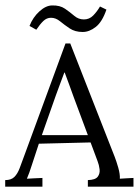

<svg xmlns="http://www.w3.org/2000/svg" viewBox="-24 -704 524 724"><path d="M-4.4 0V-24.9Q18.3 -24.9 30.3 -36.9Q42.2 -48.8 50.1 -69.9Q57.9 -90.9 68.2 -118.8L223 -540.2H240.9L408.5 -112.6Q414.7 -96.8 421.9 -71.9Q429 -46.9 427.9 -30.1Q440.8 -30.8 453.6 -31.7Q466.4 -32.6 479.3 -33V0H307.3V-24.9Q335.5 -25.7 344.5 -37.6Q353.5 -49.5 351.5 -65.8Q349.5 -82.1 344 -96.1L317.6 -166.9L122.5 -162.1L96.1 -81.8Q90.6 -63.8 86.5 -53.2Q82.5 -42.5 77.4 -30.1Q92 -30.8 106.7 -31.7Q121.4 -32.6 136 -33V0ZM133.8 -194.4H307.3L253.8 -338.1Q245.7 -361.2 237.1 -384.3Q228.5 -407.4 220 -430.5H218.6Q210.5 -409.2 202.8 -388.2Q195.1 -367.1 187 -345.4ZM377.3 -667.8Q361.6 -621.6 337.2 -602.5Q312.8 -583.4 287.9 -583.4Q258.9 -583.4 238.9 -596.8Q218.9 -610.2 202.6 -623.6Q186.3 -637 168.3 -637Q152.2 -637 139.5 -624.9Q126.9 -612.8 112.9 -591.9L87.3 -606.2Q100.1 -638.8 124.5 -661Q148.9 -683.2 172.4 -683.5Q202.1 -684.3 221.1 -671.1Q240.2 -657.9 256.1 -644.3Q272.1 -630.7 292.3 -630.7Q312.8 -630.7 327.3 -645.4Q341.8 -660.1 353.1 -679.5Z"/></svg>

Font: Parastoo
Style: Regular
Weight: 400
Foundry: Saber Rastikerdar (saber.rastikerdar@gmail.com)
Version: Version 3.000